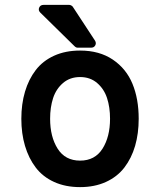

<svg xmlns="http://www.w3.org/2000/svg" viewBox="-20 -745 658 782"><path d="M306.2 17.1Q246.6 17.1 200.4 -3.9Q154.3 -24.9 125.5 -62.7Q96.7 -100.6 81.8 -150.9Q66.9 -201.2 66.9 -261.2Q66.9 -321.3 81.8 -371.6Q96.7 -421.9 125.5 -459.5Q154.3 -497.1 200.4 -518.1Q246.6 -539.1 306.2 -539.1Q384.8 -539.1 439.5 -502.2Q494.1 -465.3 519.5 -403.8Q544.9 -342.3 544.9 -261.2Q544.9 -201.2 530.3 -150.9Q515.6 -100.6 486.6 -62.7Q457.5 -24.9 411.4 -3.9Q365.2 17.1 306.2 17.1ZM184.1 -261.2Q184.1 -188 214.8 -139.4Q245.6 -90.8 306.2 -90.8Q366.7 -90.8 397.5 -139.4Q428.2 -188 428.2 -261.2Q428.2 -308.1 416 -345.5Q403.8 -382.8 375.5 -407Q347.2 -431.2 306.2 -431.2Q265.1 -431.2 236.8 -407Q208.5 -382.8 196.3 -345.5Q184.1 -308.1 184.1 -261.2ZM144 -693.8Q134.8 -703.1 139.6 -714.1Q144.5 -725.1 157.2 -725.1H262.2Q266.1 -725.1 270.8 -722.4Q275.4 -719.7 276.9 -716.8L367.2 -579.1Q373 -569.3 367.9 -560.1Q362.8 -550.8 351.1 -550.8H295.9Q289.6 -550.8 283.2 -557.1Z"/></svg>

Font: Fragment Mono
Style: Bold
Weight: 700
Designer: Wei Huang based on Nimbus Sans by URW Studio, based on Helvetica by Max Miedinger.
Foundry: Wei Huang
Version: Version 1.011